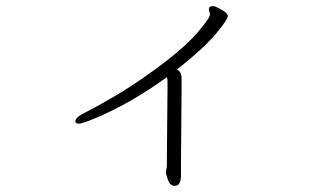

<svg xmlns="http://www.w3.org/2000/svg" viewBox="-20 -553 1040 627"><path d="M556 53 551 54Q532 54 526 26Q523 16 522 14V11Q522 3 525 -9V-43L527 -258V-290Q527 -293 525 -301Q408 -216 291 -167Q248 -149 237 -149Q226 -149 226 -158Q226 -167 246 -179Q359 -237 446 -297.5Q533 -358 582.5 -403.5Q632 -449 662 -495Q666 -503 666 -506L662 -520Q662 -530 667 -531.5Q672 -533 676.5 -533Q681 -533 693 -527Q724 -512 724 -500.5Q724 -489 684 -441.5Q644 -394 558 -326Q573 -318 573 -298V-259L571 -20V19Q571 50 556 53Z"/></svg>

Font: ToneOZ-Pinyin-WenKai-Light
Style: Light
Weight: 300
Designer: Fontworks Inc.
Foundry: ToneOZ
Version: Version 0.240331